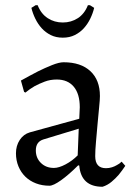

<svg xmlns="http://www.w3.org/2000/svg" viewBox="-20 -702 506 734"><path d="M285 -292Q285 -343 262 -370.5Q239 -398 197 -398Q172 -398 151 -390Q130 -382 113 -373Q94 -362 77 -348L72 -351L60 -394Q94 -413 125 -429Q151 -442 178.5 -453Q206 -464 223 -464Q289 -464 325.5 -430Q362 -396 362 -335Q362 -321 359 -292Q356 -263 353 -228.5Q350 -194 347 -160.5Q344 -127 344 -105Q344 -59 385 -59Q397 -59 408 -62.5Q419 -66 427 -71Q437 -76 445 -84L459 -68Q447 -50 434 -34Q422 -20 406.5 -7Q391 6 372 12Q290 12 283 -69L279 -70Q243 -34 213.5 -13Q184 8 169 8Q141 8 117.5 -1Q94 -10 77 -26.5Q60 -43 50.5 -66Q41 -89 41 -116Q41 -145 55.5 -167Q70 -189 94 -196L283 -248ZM281 -210 146 -169Q117 -160 117 -127Q117 -98 136.5 -79Q156 -60 186 -60Q205 -60 230.5 -73.5Q256 -87 277 -108ZM220 -616Q252 -616 277.5 -632.5Q303 -649 316 -682H324L340 -672Q335 -651 325 -630.5Q315 -610 300.5 -594Q286 -578 266 -568Q246 -558 220 -558Q194 -558 174 -568Q154 -578 139.5 -594Q125 -610 115 -630.5Q105 -651 100 -672L116 -682H124Q137 -649 162.5 -632.5Q188 -616 220 -616Z"/></svg>

Font: Alegreya
Style: Regular
Weight: 400
Designer: Juan Pablo del Peral
Foundry: Juan Pablo del Peral
Version: Version 1.003